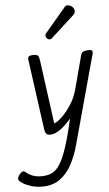

<svg xmlns="http://www.w3.org/2000/svg" viewBox="-137 -850 705 1237"><g transform="rotate(-5 216.0 -231.5)"><path d="M85 343Q46 343 11.5 332Q-23 321 -44.5 306Q-66 291 -66 281Q-66 267 -52 250.5Q-38 234 -25 234Q-22 234 -10 244.5Q2 255 26 265.5Q50 276 87 276Q123 276 151.5 263.5Q180 251 204 214.5Q228 178 251.5 107.5Q275 37 301 -78Q270 -41 234 -13.5Q198 14 165 14Q146 14 138.5 3.5Q131 -7 129 -24L66 -484Q66 -499 77 -503Q88 -507 101 -507Q124 -507 131 -499Q138 -491 141 -469L197 -56Q219 -63 249.5 -92.5Q280 -122 309 -167Q338 -212 352 -267L409 -482Q414 -499 429 -503Q444 -507 461 -507Q475 -507 479.5 -503Q484 -499 484 -487L326 91Q308 159 278 216.5Q248 274 201 308.5Q154 343 85 343ZM215 -598Q205 -598 197.5 -606Q190 -614 190 -624Q190 -631 194 -637L331 -799Q335 -804 339 -805Q343 -806 347 -806Q367 -806 379.5 -793Q392 -780 392 -763Q392 -752 379 -740L229 -603Q224 -598 215 -598Z"/></g></svg>

Font: Kite One
Style: Regular
Weight: 400
Designer: Eduardo Rodriguez Tunni
Foundry: Eduardo Rodriguez Tunni
Version: Version 1.002; ttfautohint (v1.8.4.7-5d5b);gftools[0.9.23]